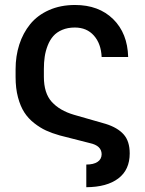

<svg xmlns="http://www.w3.org/2000/svg" viewBox="-20 -573 592 782"><path d="M331.5 189.5V97.2Q360.8 97.2 377.2 86.4Q393.6 75.7 394 55.2Q393.6 20 345.7 9.8L223.1 -21.5Q191.9 -30.3 167.5 -41.5Q143.1 -52.7 118.9 -71.8Q94.7 -90.8 78.9 -115.5Q63 -140.1 53.2 -176.8Q43.5 -213.4 43.5 -259.3V-291Q43.5 -344.7 58.6 -391.6Q73.7 -438.5 103 -474.6Q132.3 -510.7 179.2 -531.7Q226.1 -552.7 285.6 -552.7Q382.3 -552.7 440.9 -495.1Q499.5 -437.5 502 -340.8H394Q391.6 -395 362.5 -428Q333.5 -460.9 284.7 -460.9Q255.9 -460.9 233.4 -451.4Q210.9 -441.9 197 -426Q183.1 -410.2 174.3 -387.7Q165.5 -365.2 162.1 -342Q158.7 -318.8 158.7 -292V-260.3Q158.7 -193.4 190.9 -158Q223.1 -122.6 281.2 -105.5L410.6 -68.4Q459 -53.2 483.6 -25.6Q508.3 2 508.3 51.8Q508.3 118.7 461.9 153.8Q415.5 189 331.5 189.5Z"/></svg>

Font: Karasuma Gothic
Style: Regular
Weight: 500
Designer: Rasmus Andersson / Ryoko Nishizuka
Foundry: Genbu
Version: Version 1.00